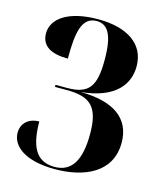

<svg xmlns="http://www.w3.org/2000/svg" viewBox="-110 -808 779 903"><g transform="rotate(15 279.5 -357.0)"><path d="M241 10C383 10 513 -45 513 -191C513 -311 424 -371 265 -372C433 -388 488 -471 488 -556C488 -665 399 -724 257 -724C111 -724 36 -668 36 -597C36 -536 83 -508 166 -508C166 -637 180 -714 252 -714C306 -714 335 -670 335 -547C335 -419 305 -374 199 -374H142V-364H199C314 -364 359 -326 359 -192C359 -68 322 0 237 0C163 0 113 -43 113 -188C67 -188 28 -161 28 -111C28 -47 94 10 241 10Z"/></g></svg>

Font: Noto Serif Display
Style: Bold
Weight: 700
Designer: Monotype Design Team
Foundry: Monotype Imaging Inc.
Version: Version 2.009